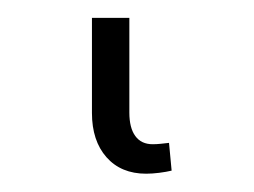

<svg xmlns="http://www.w3.org/2000/svg" viewBox="-20 29 282 213"><path d="M142.1 221.7Q114.3 221.7 98.1 203.4Q82 185.1 82 154.3V48.8H123.5V153.8Q123.5 170.9 130.1 179.9Q136.7 189 149.4 189Q153.8 189 158.4 188.5Q163.1 188 167.5 187.5L170.4 218.3Q164.6 219.7 156.7 220.7Q148.9 221.7 142.1 221.7Z"/></svg>

Font: Inter 16pt ExtraLight
Style: Regular
Weight: 250
Version: Version 4.001;git-66647c0bb